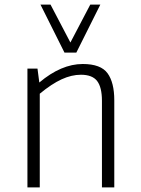

<svg xmlns="http://www.w3.org/2000/svg" viewBox="-20 -820 615 840"><path d="M100 0ZM480 -381V0H426V-379Q426 -438 405 -465.5Q384 -493 334 -493Q293 -493 249.5 -473Q206 -453 154 -410V0H100V-520H144L152 -459Q248 -540 342 -540Q421 -540 450.5 -499.5Q480 -459 480 -381ZM419 -800 314 -590H262L157 -800H201L288 -634L375 -800Z"/></svg>

Font: Martel Sans ExtraLight
Style: Regular
Weight: 275
Designer: Dan Reynolds and Mathieu Réguer
Foundry: Dan Reynolds and Mathieu Réguer
Version: Version 1.002; ttfautohint (v1.1) -l 5 -r 5 -G 72 -x 0 -D la